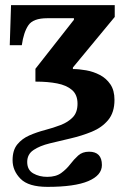

<svg xmlns="http://www.w3.org/2000/svg" viewBox="-20 -493 496 748"><path d="M165 235Q91 235 60 203.5Q29 172 29 131Q29 92 47.5 69.5Q66 47 94.5 34.5Q123 22 155.5 13.5Q188 5 216.5 -6Q245 -17 263.5 -36Q282 -55 282 -89Q282 -124 260.5 -142.5Q239 -161 202.5 -168Q166 -175 121 -175H118V-225L268 -416V-422H164Q109 -422 90.5 -394.5Q72 -367 65 -317H18L23 -473H427V-427L264 -230V-224Q288 -224 316 -219Q344 -214 369 -201Q394 -188 410 -164.5Q426 -141 426 -104Q426 -55 401.5 -25.5Q377 4 338 20Q299 36 256 46Q213 56 174 65.5Q135 75 110.5 91.5Q86 108 86 138Q86 169 109.5 182.5Q133 196 164 196Q198 196 218.5 181Q239 166 253.5 147Q268 128 284.5 113Q301 98 327 98Q377 98 377 150Q377 190 324 212.5Q271 235 165 235Z"/></svg>

Font: STIX Two Text
Style: Bold
Weight: 700
Designer: Ross Mills, John Hudson & Paul Hanslow, Tiro Typeworks Ltd; with prior portions MicroPress Inc., and Coen Hoffman.
Foundry: Tiro Typeworks Ltd
Version: Version 2.13 b171